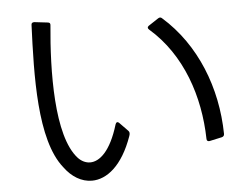

<svg xmlns="http://www.w3.org/2000/svg" viewBox="-51 -793 1102 847"><g transform="rotate(-5 500.0 -369.5)"><path d="M202 -80C234 -36 277 -10 323 -10C389 -10 459 -64 504 -192C508 -203 507 -210 502 -215L464 -254C458 -260 451 -258 448 -248C413 -132 364 -91 322 -91C302 -91 283 -101 269 -116C174 -219 181 -512 200 -709C201 -717 198 -721 190 -722L130 -729C122 -729 117 -726 117 -718C108 -498 98 -209 202 -80ZM910 -151C917 -153 921 -157 921 -165C918 -369 841 -567 693 -697C688 -702 682 -702 676 -698L632 -669C625 -664 625 -658 632 -652C775 -528 838 -337 842 -150C842 -141 847 -138 855 -139Z"/></g></svg>

Font: LINE Seed JP_OTF Regular
Style: Regular
Weight: 400
Designer: LY Corporation & Fontrix & Fontworks
Version: Version 1.002